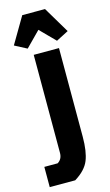

<svg xmlns="http://www.w3.org/2000/svg" viewBox="-183 -765 553 962"><g transform="rotate(-15 93.5 -284.0)"><path d="M43 -511H174V-51Q174 25 156 70Q138 115 81 150H-51V45H18Q43 30 43 -3ZM39 -718H157L238 -582L174 -549L98 -626L22 -549L-41 -582Z"/></g></svg>

Font: Jockey One
Style: Regular
Weight: 400
Designer: TypeTogether
Foundry: TypeTogether
Version: Version 1.002